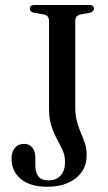

<svg xmlns="http://www.w3.org/2000/svg" viewBox="-20 -718 421 750"><path d="M318.5 -111.5Q318.5 -55.5 276.2 -22Q234 11.5 165 11.5Q97.5 11.5 61.2 -19Q25 -49.5 25 -98Q25 -124 38 -140Q51 -156 75 -156Q94 -156 106 -141.8Q118 -127.5 118 -103.5V-71.5Q118 -44.5 129.8 -29Q141.5 -13.5 170.5 -13.5Q199 -13.5 216.5 -32Q234 -50.5 234 -86Q234 -110.5 224.5 -131.2Q215 -152 202.8 -174.2Q190.5 -196.5 181 -225.2Q171.5 -254 171.5 -294.5V-635.5Q171.5 -657 153 -661L111 -668.5Q96.5 -672.5 96.5 -684Q96.5 -698.5 114 -698.5H329.5Q347 -698.5 347 -684Q347 -673 331.5 -668L294 -661.5Q274 -656 274 -637V-300.5Q274 -267 280.8 -242.8Q287.5 -218.5 296.2 -198.5Q305 -178.5 311.8 -158Q318.5 -137.5 318.5 -111.5Z"/></svg>

Font: Fraunces 144pt Soft
Style: Regular
Weight: 400
Version: Version 1.000;[0bf87f6ff]